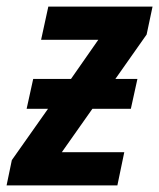

<svg xmlns="http://www.w3.org/2000/svg" viewBox="-51 -564 484 584"><path d="M306 0 327 -101H137L230 -233H347L367 -324H300L395 -459L413 -544H96L74 -443H248L165 -324H50L30 -233H95L-15 -77L-31 0Z"/></svg>

Font: Noto Sans UI SemiCondensed
Style: Bold Italic
Weight: 700
Width: 4
Designer: Monotype Design Team
Foundry: Monotype Imaging Inc.
Version: 1.001